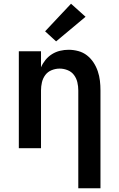

<svg xmlns="http://www.w3.org/2000/svg" viewBox="-20 -795 640 1030"><path d="M400 215V-310Q400 -332 395 -353.5Q390 -375 377 -392.5Q364 -410 343 -418.5Q322 -427 300 -427Q278 -427 257 -418.5Q236 -410 223 -392.5Q210 -375 205 -353.5Q200 -332 200 -310V0H81V-520H200V-434Q209 -455 224 -473.5Q239 -492 259 -504.5Q279 -517 302 -522.5Q325 -528 348 -528Q374 -528 400 -521Q426 -514 446.5 -498Q467 -482 481.5 -460Q496 -438 504.5 -413Q513 -388 516 -362Q519 -336 519 -310V215ZM281 -573 222 -627 361 -775 439 -705Z"/></svg>

Font: Iosevka Custom Extended
Style: Bold
Weight: 700
Width: 7
Monospace: yes
Designer: Belleve Invis
Foundry: Belleve Invis
Version: Version 11.2.4; ttfautohint (v1.8.4)